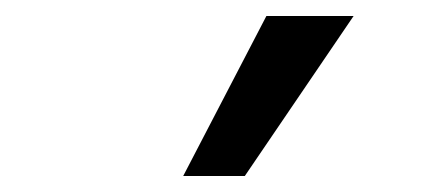

<svg xmlns="http://www.w3.org/2000/svg" viewBox="-20 -778 540 240"><path d="M209 -558 313 -758H422L286 -558Z"/></svg>

Font: Nunito Sans 12pt ExtraLight 8pt Medium
Style: Regular
Weight: 500
Version: Version 3.101;gftools[0.9.27]